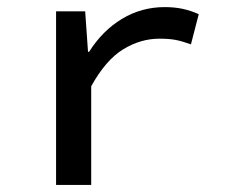

<svg xmlns="http://www.w3.org/2000/svg" viewBox="-20 -521 640 541"><path d="M138 0V-489H220L228 -375H231Q269 -435 324 -468Q379 -501 444 -501Q472 -501 495 -496Q518 -491 540 -481L518 -396Q493 -405 475 -408.5Q457 -412 429 -412Q376 -412 327 -382Q278 -352 237 -278V0Z"/></svg>

Font: Source Code Pro ExtraLight Medium
Style: Regular
Weight: 500
Monospace: yes
Version: Version 1.018;hotconv 1.0.116;makeotfexe 2.5.65601